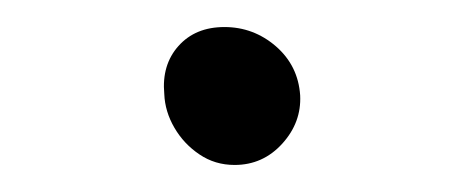

<svg xmlns="http://www.w3.org/2000/svg" viewBox="-20 -343 342 142"><path d="M153.5 -221Q139 -221 127.5 -228.8Q116 -236.5 109 -248.5Q102 -260.5 101.5 -273.5Q99.5 -295 112 -309Q124.5 -323 146 -323Q167.5 -323 184 -308.8Q200.5 -294.5 202 -272.5Q203 -252.5 188.8 -236.8Q174.5 -221 153.5 -221Z"/></svg>

Font: Edu NSW ACT Hand
Style: Regular
Weight: 400
Designer: Tina and Corey Anderson, Eben Sorkin, Mirko Velimirovic
Foundry: Sorkin Type Co.
Version: Version 2.000